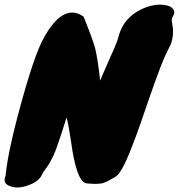

<svg xmlns="http://www.w3.org/2000/svg" viewBox="-42 -765 770 826"><path d="M68 -388Q88 -455 100.5 -491.5Q113 -528 125 -557Q137 -586 152.5 -613Q168 -640 186.5 -662.5Q205 -685 226 -698Q247 -711 270 -711Q293 -711 318 -693Q358 -593 367 -559Q379 -509 389 -418Q398 -441 409.5 -466.5Q421 -492 432 -518Q463 -584 471 -618Q493 -688 562 -723Q622 -753 674 -742Q695 -738 703.5 -725Q712 -712 703.5 -698Q695 -684 697.5 -671.5Q700 -659 702 -642Q705 -596 686 -560.5Q667 -525 647 -472.5Q627 -420 606.5 -361Q586 -302 565 -241Q544 -180 524 -130Q480 -15 452 -3Q414 20 396 24Q373 28 331 24Q305 22 286 -43Q275 -78 266 -140Q250 -248 244 -259Q204 -129 187.5 -95Q171 -61 162.5 -50Q154 -39 142 -21Q129 15 80 32Q38 48 4 37Q-33 25 -18 -9Q-7 -129 68 -388Z"/></svg>

Font: Knewave
Style: Regular
Weight: 400
Designer: Tyler Finck
Foundry: Tyler Finck
Version: Version 1.001